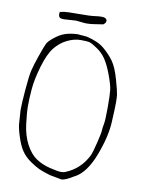

<svg xmlns="http://www.w3.org/2000/svg" viewBox="-93 -870 714 973"><g transform="rotate(10 264.0 -383.0)"><path d="M136.7 -793.5Q142.6 -795.4 158.2 -797.9Q173.8 -800.3 233.4 -800.3Q293 -800.3 313.5 -803.5Q334 -806.6 349.6 -806.6Q365.2 -806.6 372.1 -800.8Q377.9 -795.9 377.9 -790.5Q377.9 -790.5 377.9 -789.6Q377 -782.2 373 -777.3L365.2 -770Q357.4 -769 324.2 -763.7Q300.8 -759.8 285.2 -759.8Q282.2 -759.8 279.3 -759.8Q276.4 -759.8 273.4 -759.8L224.6 -764.6L164.1 -760.7Q148.4 -760.7 142.6 -764.6Q136.7 -769.5 135.7 -778.3Q135.7 -778.3 135.7 -784.2Q135.7 -789.6 136.7 -793.5ZM245.1 -698.2 292 -694.3Q352.5 -680.7 385.3 -652.8Q418 -625 439 -595.2Q460 -565.4 476.6 -506.3Q493.2 -447.3 495.1 -431.2Q497.1 -415 497.1 -390.6Q497.1 -366.2 493.2 -289.6Q489.3 -212.9 451.7 -115.2Q414.1 -17.6 357.4 12.7H356.4Q313.5 40 293 41L230.5 29.3Q192.4 17.6 173.8 9.3Q155.3 1 126 -19Q96.7 -39.1 79.1 -64.9Q61.5 -90.8 47.9 -132.8Q34.2 -174.8 32.2 -198.2L27.3 -269.5Q27.3 -301.8 33.2 -374Q39.1 -446.3 45.9 -475.6Q52.7 -504.9 71.3 -558.1Q89.8 -611.3 96.7 -624Q103.5 -636.7 128.9 -657.2Q154.3 -677.7 180.2 -687Q206.1 -696.3 245.1 -698.2ZM307.6 -1Q380.9 -31.2 418 -105.5Q425.8 -122.1 438.5 -174.8Q451.2 -227.5 451.2 -238.3Q451.2 -249 455.6 -272Q460 -294.9 460 -359.4Q460 -423.8 457 -448.7Q454.1 -473.6 436 -522.5Q418 -571.3 399.4 -599.1Q380.9 -627 353.5 -645.5Q326.2 -664.1 314 -668Q301.8 -671.9 267.1 -671.9Q232.4 -671.9 196.8 -654.3Q161.1 -636.7 134.8 -603.5Q108.4 -570.3 88.4 -501.5Q68.4 -432.6 64.5 -383.3Q60.5 -334 60.5 -297.9Q60.5 -261.7 67.9 -203.6Q75.2 -145.5 98.6 -101.6Q122.1 -57.6 153.8 -36.6Q185.5 -15.6 226.6 -5.9Q267.6 3.9 282.7 3.9Q297.9 3.9 307.6 -1Z"/></g></svg>

Font: Drukaatie burti
Style: Thin
Weight: 100
Version: Version 0.14